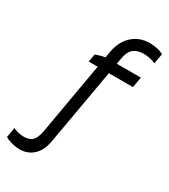

<svg xmlns="http://www.w3.org/2000/svg" viewBox="-346 -818 970 1105"><g transform="rotate(30 139.0 -265.5)"><path d="M-45 186Q-66 184 -89.5 177.5Q-113 171 -128 161L-117 95Q-92 108 -61 111Q-18 115 5.5 97Q29 79 38 28L43 0H117L108 51Q96 122 55 156.5Q14 191 -45 186ZM150 -520H368L356 -450H62L71 -502Q92 -510 112.5 -515Q133 -520 150 -520ZM314 -718Q340 -718 365.5 -712.5Q391 -707 406 -697L394 -630Q377 -638 357.5 -642.5Q338 -647 315 -647Q272 -647 247.5 -626.5Q223 -606 215 -558L206 -505L204 -496L117 0H43L141 -561Q154 -634 200.5 -676Q247 -718 314 -718Z"/></g></svg>

Font: Fixel Italic Variable 20240409 Display Thin
Style: Italic
Weight: 100
Italic angle: -10°
Designer: AlfaBravo + MacPaw
Foundry: Kyrylo Tkachov, Marchela Mozhyna, Serhii Makarenko, Maria Weinstein, Zakhar Kryvoshyya
Version: Version 1.211;Glyphs 3.2 (3225)